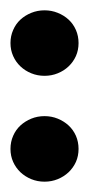

<svg xmlns="http://www.w3.org/2000/svg" viewBox="80 -843 172 372"><g transform="rotate(-90 166.0 -657.0)"><path d="M0 -656.7Q0 -670.4 4.9 -682.4Q9.8 -694.3 18.3 -703.4Q26.9 -712.4 38.3 -717.5Q49.8 -722.7 63.5 -722.7Q77.1 -722.7 88.9 -717.5Q100.6 -712.4 108.9 -703.4Q117.2 -694.3 122.1 -682.4Q127 -670.4 127 -656.7Q127 -643.1 122.1 -631.1Q117.2 -619.1 108.9 -610.1Q100.6 -601.1 88.9 -595.9Q77.1 -590.8 63.5 -590.8Q49.8 -590.8 38.3 -595.9Q26.9 -601.1 18.3 -610.1Q9.8 -619.1 4.9 -631.1Q0 -643.1 0 -656.7ZM205.1 -656.7Q205.1 -670.4 210 -682.4Q214.8 -694.3 223.4 -703.4Q231.9 -712.4 243.4 -717.5Q254.9 -722.7 268.6 -722.7Q282.2 -722.7 293.9 -717.5Q305.7 -712.4 314 -703.4Q322.3 -694.3 327.1 -682.4Q332 -670.4 332 -656.7Q332 -643.1 327.1 -631.1Q322.3 -619.1 314 -610.1Q305.7 -601.1 293.9 -595.9Q282.2 -590.8 268.6 -590.8Q254.9 -590.8 243.4 -595.9Q231.9 -601.1 223.4 -610.1Q214.8 -619.1 210 -631.1Q205.1 -643.1 205.1 -656.7Z"/></g></svg>

Font: Andika Viet
Style: Regular
Weight: 400
Designer: Victor Gaultney, Annie Olsen, Julie Remington, Don Collingsworth, Eric Hays, Becca Hirsbrunner
Foundry: SIL International
Version: Version 5.000